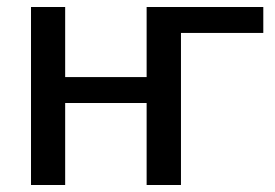

<svg xmlns="http://www.w3.org/2000/svg" viewBox="-20 -528 786 548"><path d="M731.5 -434H496.5V0H398.5V-234H166V0H68.5V-508H166V-308H398.5V-508H731.5Z"/></svg>

Font: Lato 2
Style: Regular
Weight: 500
Designer: Lukasz Dziedzic with Adam Twardoch and Botio Nikoltchev
Foundry: tyPoland Lukasz Dziedzic
Version: Version 2.015; 2015-08-06; http://www.latofonts.com/